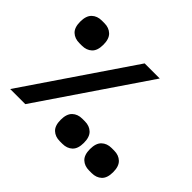

<svg xmlns="http://www.w3.org/2000/svg" viewBox="-136 -824 1043 1043"><g transform="rotate(45 385.0 -302.5)"><path d="M447 -615H563L145 0H29ZM39 -528Q39 -573 61 -594Q83 -615 118 -615H138Q173 -615 195 -594Q217 -573 217 -528Q217 -483 195 -462.5Q173 -442 138 -442H118Q83 -442 61 -462.5Q39 -483 39 -528ZM566 -76Q566 -121 588 -142Q610 -163 645 -163H665Q700 -163 722 -142Q744 -121 744 -76Q744 -31 722 -10.5Q700 10 665 10H645Q610 10 588 -10.5Q566 -31 566 -76ZM341 -76Q341 -121 363 -142Q385 -163 420 -163H440Q475 -163 497 -142Q519 -121 519 -76Q519 -31 497 -10.5Q475 10 440 10H420Q385 10 363 -10.5Q341 -31 341 -76Z"/></g></svg>

Font: IBM Plex Sans Arabic SmBld
Style: Regular
Weight: 600
Designer: Mike Abbink, Paul van der Laan, Pieter van Rosmalen, Wael Morcos, Khajak Apelian
Foundry: Bold Monday
Version: Version 1.005